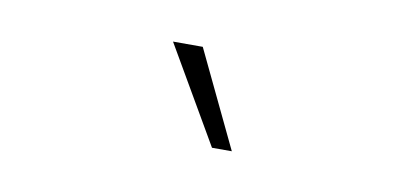

<svg xmlns="http://www.w3.org/2000/svg" viewBox="-31 -948 562 267"><g transform="rotate(10 250.0 -814.0)"><path d="M276 -746 197 -882H239L304 -746Z"/></g></svg>

Font: Mona Sans Expanded ExtraLight
Style: Regular
Weight: 200
Width: 7
Designer: Deni Anggara
Foundry: GitHub
Version: Version 1.001;gftools[0.9.33]